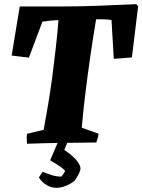

<svg xmlns="http://www.w3.org/2000/svg" viewBox="-20 -685 684 923"><path d="M110 6Q109 -6 108.5 -18Q108 -30 110 -42L190 -61Q200 -115 211.5 -183.5Q223 -252 232.5 -325Q242 -398 249.5 -466Q257 -534 261 -588Q243 -588 221 -585.5Q199 -583 184 -581L119 -408Q99 -410 77.5 -413Q56 -416 36 -418L75 -654H283Q367 -654 458 -657.5Q549 -661 636 -665L644 -654L614 -409Q592 -407 570.5 -405.5Q549 -404 527 -402L516 -589Q502 -591 480.5 -592Q459 -593 442 -592Q428 -510 414.5 -416.5Q401 -323 390 -233Q379 -143 373 -71L454 -42Q451 -21 443 0Q358 1 275 2Q192 3 110 6ZM251 218Q227 218 204 204.5Q181 191 167 168L185 141Q202 148 226.5 156Q251 164 274 164Q278 161 284 152.5Q290 144 293 137Q282 120 221 86L268 -24H314L289 36Q308 48 326 63.5Q344 79 355.5 96Q367 113 367 126Q367 132 361.5 144.5Q356 157 349 168.5Q342 180 339 184Q320 199 296 208.5Q272 218 251 218Z"/></svg>

Font: Labrada ExtraBold
Style: Italic
Weight: 800
Italic angle: -7°
Designer: Mercedes Jáuregui
Foundry: Omnibus-Type Team
Version: Version 1.000; ttfautohint (v1.8.4.7-5d5b)